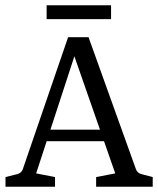

<svg xmlns="http://www.w3.org/2000/svg" viewBox="-20 -713 603 733"><path d="M143 -218H387L404 -174H129ZM499 -67Q504 -52 521 -48L563 -37V0H347V-37L420 -51L250 -538H277L118 -51L190 -37V0H1V-37L45 -48Q62 -52 67 -67L240 -571H318ZM158 -693H404V-640H158Z"/></svg>

Font: Rasa
Style: Regular
Weight: 400
Designer: Anna Giedrys (Yrsa+Rasa design), David Brezina (Yrsa art-direction, Rasa art-direction, design)
Foundry: Rosetta Type Foundry
Version: Version 2.004